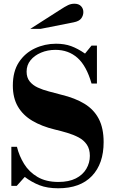

<svg xmlns="http://www.w3.org/2000/svg" viewBox="-20 -999 611 1032"><path d="M293 13Q234 13 192 -3.5Q150 -20 113 -48L70 0H41V-210H71Q83 -161 109.5 -118Q136 -75 181.5 -48Q227 -21 294 -21Q350 -21 387.5 -40Q425 -59 444 -91.5Q463 -124 463 -161Q463 -198 446.5 -222Q430 -246 402.5 -260.5Q375 -275 341.5 -285Q308 -295 274 -303Q204 -320 153.5 -350Q103 -380 76 -426.5Q49 -473 49 -539Q49 -615 81.5 -664.5Q114 -714 167.5 -739Q221 -764 281 -764Q327 -764 362.5 -751Q398 -738 437 -711L472 -754H501V-550H472Q445 -645 396.5 -688Q348 -731 278 -731Q236 -731 200.5 -716Q165 -701 144 -675Q123 -649 123 -614Q123 -582 139.5 -561.5Q156 -541 183 -528.5Q210 -516 243 -507.5Q276 -499 309 -490Q384 -472 434.5 -441Q485 -410 511 -360Q537 -310 537 -235Q537 -119 474 -53Q411 13 293 13ZM143 -844 301 -945Q330 -964 346 -971.5Q362 -979 380 -979Q403 -979 415.5 -966Q428 -953 428 -934Q428 -916 417 -900.5Q406 -885 376 -879L199 -844Z"/></svg>

Font: Libre Bodoni SemiBold
Style: Regular
Weight: 600
Designer: Pablo Impallari, Rodrigo Fuenzalida
Foundry: Impallari Type
Version: Version 2.005;gftools[0.9.23]